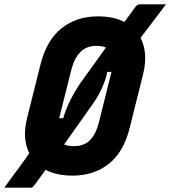

<svg xmlns="http://www.w3.org/2000/svg" viewBox="-67 -796 791 892"><path d="M388 -720Q460 -720 511 -694L557 -757Q566 -770 571 -773Q576 -776 586 -776H704Q674 -736 644.5 -697Q615 -658 586 -620Q622 -550 598 -452L536 -204Q508 -89 438 -34.5Q368 20 270 20Q197 20 145 -7Q130 14 116.5 32Q103 50 93 64Q86 73 83 74.5Q80 76 73 76H-47Q-35 59 -18 36Q-1 13 16.5 -10.5Q34 -34 48 -54Q62 -74 69 -84Q35 -153 59 -248L121 -496Q150 -611 220 -665.5Q290 -720 388 -720ZM265 -474 208 -247H227Q238 -288 262.5 -336Q287 -384 318 -426Q345 -464 372 -501Q399 -538 425 -575Q408 -583 381 -583Q335 -583 307 -555Q279 -527 265 -474ZM364 -313Q331 -266 297.5 -219Q264 -172 231 -125Q248 -117 277 -117Q324 -117 351.5 -145.5Q379 -174 392 -226L451 -462H431Q426 -431 408 -390Q390 -349 364 -313Z"/></svg>

Font: Recursive Mn Lnr St XBd
Style: Italic
Weight: 800
Italic angle: -15°
Monospace: yes
Version: Version 1.079;hotconv 1.0.112;makeotfexe 2.5.65598; ttfautoh